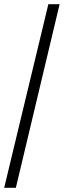

<svg xmlns="http://www.w3.org/2000/svg" viewBox="-20 -780 306 921"><path d="M0 121 212 -760H266L56 121Z"/></svg>

Font: Noto Serif Khmer SemiCondensed
Style: Regular
Weight: 400
Width: 4
Designer: Danh Hong and the Monotype Design Team
Foundry: Monotype Imaging Inc.
Version: Version 2.004